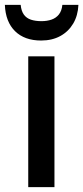

<svg xmlns="http://www.w3.org/2000/svg" viewBox="-45 -774 344 794"><path d="M180.2 0H71.8V-541H180.2ZM279.3 -753.9Q277.3 -709.5 257.6 -676.3Q237.8 -643.1 204.1 -624.8Q170.4 -606.4 125 -606.4Q56.6 -606.4 17.3 -645Q-22 -683.6 -24.9 -753.9H40.5Q43 -728.5 53.7 -713.6Q64.5 -698.7 83 -692.6Q101.6 -686.5 126.5 -686.5Q149.4 -686.5 168 -692.9Q186.5 -699.2 198.5 -714.1Q210.4 -729 212.9 -753.9Z"/></svg>

Font: Open Sans SemiCondensed SemiBold
Style: Regular
Weight: 600
Width: 4
Designer: Monotype Design Team
Foundry: Monotype Imaging Inc.
Version: Version 3.000